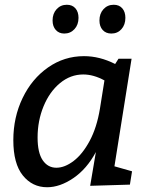

<svg xmlns="http://www.w3.org/2000/svg" viewBox="-20 -777 627 807"><path d="M461 -78 535 -57 526 -1 359 4 383 -138Q345 -67 288.5 -28.5Q232 10 178 10Q116 10 76 -39.5Q36 -89 36 -188Q36 -284 75 -365Q114 -446 182 -493.5Q250 -541 333 -541Q399 -541 464 -508L478 -530H533ZM400 -320 419 -439Q373 -464 330 -464Q276 -464 232 -427.5Q188 -391 163 -330Q138 -269 138 -199Q138 -135 159.5 -103.5Q181 -72 217 -72Q252 -72 289.5 -100.5Q327 -129 357 -185Q387 -241 400 -320ZM201 -691Q201 -720 218 -738.5Q235 -757 261 -757Q284 -757 297 -742Q310 -727 310 -702Q310 -673 293 -654.5Q276 -636 250 -636Q228 -636 214.5 -651Q201 -666 201 -691ZM398 -691Q398 -720 415 -738.5Q432 -757 458 -757Q481 -757 494 -742Q507 -727 507 -702Q507 -673 490.5 -654.5Q474 -636 448 -636Q425 -636 411.5 -651Q398 -666 398 -691Z"/></svg>

Font: Bitter Pro Medium
Style: Italic
Weight: 500
Italic angle: -9°
Designer: Sol Matas, and Bitter project Authors
Foundry: Sol Matas
Version: Version 1.010